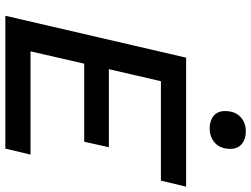

<svg xmlns="http://www.w3.org/2000/svg" viewBox="-128 -790 918 701"><g transform="rotate(90 330.5 -439.0)"><path d="M37 0 190 -660H661L639 -568H276L232 -378H517L497 -288H212L167 -92H544L522 0ZM448 -746Q420 -746 402.5 -760.5Q385 -775 385 -802Q385 -838 406 -858Q427 -878 459 -878Q488 -878 505.5 -863Q523 -848 523 -822Q523 -785 501.5 -765.5Q480 -746 448 -746Z"/></g></svg>

Font: Work Sans Medium
Style: Italic
Weight: 500
Italic angle: -13°
Designer: Wei Huang
Foundry: Wei Huang
Version: Version 2.012; ttfautohint (v1.8.3)